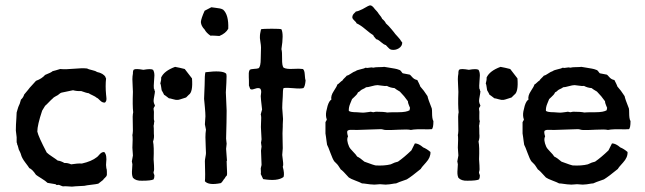

<svg xmlns="http://www.w3.org/2000/svg" viewBox="-20 -684 2401 715"><path d="M42 -154V-173Q39 -194 39 -198Q39 -209 39.5 -220Q40 -231 41 -244Q42 -257 42 -265Q43 -268 45.5 -277Q48 -286 50 -290Q53 -294 58 -313Q67 -321 70 -332L85 -350Q89 -356 99.5 -367Q110 -378 114 -383Q136 -391 148 -405Q171 -414 176 -419Q185 -421 204 -427Q224 -425 255 -428Q286 -431 304 -429Q309 -426 322.5 -423Q336 -420 341 -416Q365 -411 373 -397Q373 -393 375 -392Q372 -364 375 -332Q375 -330 376 -322.5Q377 -315 376 -310.5Q375 -306 371 -302Q361 -301 352.5 -310Q344 -319 340 -320Q336 -324 325 -329Q314 -334 310 -337Q304 -337 282 -345Q266 -344 252 -348L209 -339Q205 -338 200 -333.5Q195 -329 192 -328Q190 -327 184 -323.5Q178 -320 176 -317Q171 -313 162 -303.5Q153 -294 148 -290Q147 -288 137 -272Q119 -218 119 -194Q123 -175 154 -116Q160 -110 174.5 -100.5Q189 -91 195 -86Q206 -85 220 -77Q231 -78 245 -72Q269 -76 285 -75Q321 -83 341 -99Q344 -101 348.5 -106.5Q353 -112 357.5 -115Q362 -118 368 -118Q374 -112 375.5 -101.5Q377 -91 375.5 -80.5Q374 -70 376 -58Q378 -54 378 -44.5Q378 -35 378 -33Q377 -27 371 -22Q365 -17 364 -14Q348 -1 346 0Q338 2 320 4Q302 6 294 8Q252 10 248 11Q242 11 232 10Q222 9 215 10Q213 10 208.5 8Q204 6 201 5Q199 4 196 4.5Q193 5 192 5Q191 5 189 4L187 2L157 -3Q150 -10 134.5 -19.5Q119 -29 114 -33Q100 -54 89 -58Q87 -62 74 -79Q61 -96 58 -109Q57 -113 54 -119Q51 -125 50 -127Q49 -130 47.5 -136.5Q46 -143 44 -146Q44 -150 42 -154Z M683 -331 673 -321Q669 -320 659 -316.5Q649 -313 643 -312Q636 -311 624.5 -314.5Q613 -318 609 -318Q606 -320 600.5 -324.5Q595 -329 591 -331Q589 -336 582 -348Q581 -352 580 -361Q579 -370 577 -373Q581 -387 580 -395Q591 -420 632 -435Q637 -434 649.5 -431.5Q662 -429 668 -427Q670 -425 695 -392Q699 -341 683 -331ZM471 -83 475 -105Q475 -110 474 -119.5Q473 -129 473 -134Q475 -171 473 -181Q476 -192 474.5 -223Q473 -254 476 -266Q473 -290 475 -342Q475 -350 474 -364Q473 -378 473 -389Q473 -400 475 -410Q475 -411 475 -414Q475 -417 475.5 -418.5Q476 -420 476.5 -422Q477 -424 479 -425Q486 -429 514 -424Q542 -429 550 -424Q555 -416 555 -403Q555 -397 553.5 -380Q552 -363 553 -354Q555 -353 555 -349.5Q555 -346 557 -345Q557 -339 554.5 -326.5Q552 -314 552 -307.5Q552 -301 557 -291Q557 -289 554 -285Q551 -281 552 -277Q554 -270 553 -253.5Q552 -237 555 -233Q554 -231 553.5 -224.5Q553 -218 552 -216Q553 -211 553 -186Q555 -171 550 -157Q554 -138 552 -91Q552 -86 553.5 -68Q555 -50 552 -44Q551 -41 553 -36.5Q555 -32 555 -30Q555 -22 552 -16Q543 -11 509 -11Q486 -10 475 -22Q472 -29 471.5 -36.5Q471 -44 472 -55Q473 -66 473 -72Q473 -74 472 -78Q471 -82 471 -83Z M830 -577Q821 -560 797 -550Q794 -550 781 -551Q768 -552 764 -551Q748 -562 742 -574Q729 -587 728 -602Q729 -615 742 -644Q746 -646 767 -657Q772 -656 782 -655Q792 -654 799 -652.5Q806 -651 811 -648Q832 -629 830 -577ZM747 -201 743 -221Q743 -226 744 -236Q745 -246 745 -251Q745 -262 743 -284Q743 -289 741.5 -300Q740 -311 740 -316Q740 -325 741 -341.5Q742 -358 742 -366Q742 -406 745 -415Q808 -423 822 -410Q825 -407 823 -375.5Q821 -344 821 -340Q821 -329 822.5 -306.5Q824 -284 824 -272Q824 -236 822 -168Q822 -164 823 -158Q824 -152 824 -149Q824 -145 823 -139Q822 -133 822 -130Q822 -123 823.5 -109Q825 -95 825 -89Q826 -87 825 -86Q824 -85 824 -84Q824 -82 824.5 -68Q825 -54 825.5 -45Q826 -36 825 -31Q818 -24 818 -21Q815 -19 810.5 -11.5Q806 -4 802 -2Q757 7 743 -9Q745 -24 743 -84Q743 -89 745 -99Q747 -109 747 -114Q747 -123 746 -140.5Q745 -158 745 -173Q745 -188 747 -201Z M1033 -220V-213Q1032 -201 1032 -187.5Q1032 -174 1032.5 -157.5Q1033 -141 1033 -132Q1033 -128 1032 -119.5Q1031 -111 1031 -107Q1031 -104 1033.5 -86Q1036 -68 1033 -63Q1040 -38 1036 -25Q1014 -8 960 -17Q958 -20 955 -27.5Q952 -35 951 -36Q952 -39 951.5 -46.5Q951 -54 951 -57Q951 -59 952.5 -63.5Q954 -68 954 -71Q954 -79 952 -123Q952 -126 953 -131Q954 -136 954 -138Q954 -140 953 -145Q952 -150 952 -153Q952 -154 953 -158.5Q954 -163 954 -165Q954 -173 952.5 -193Q951 -213 952 -224Q954 -250 951 -258Q952 -261 953.5 -267.5Q955 -274 956 -276Q951 -318 951 -326Q951 -328 952 -334.5Q953 -341 952.5 -345.5Q952 -350 949 -354Q942 -358 931 -354Q920 -350 916 -351Q913 -351 911.5 -353.5Q910 -356 909 -360Q908 -364 907 -365V-384Q907 -388 906.5 -396.5Q906 -405 906.5 -412Q907 -419 910 -424Q915 -427 926.5 -427.5Q938 -428 943 -430Q951 -436 951 -466Q951 -473 951.5 -486.5Q952 -500 952 -507Q952 -515 949.5 -529.5Q947 -544 948 -551Q948 -556 950 -565Q952 -574 952 -575Q960 -577 992 -577Q1023 -577 1028 -575Q1037 -557 1028 -501Q1031 -491 1030.5 -465Q1030 -439 1036 -432Q1047 -426 1071 -427.5Q1095 -429 1108 -427Q1114 -423 1115 -406Q1116 -389 1118 -384Q1116 -362 1110 -356Q1099 -353 1073.5 -355.5Q1048 -358 1036 -356Q1033 -351 1033 -324Q1031 -296 1031 -282Q1034 -243 1034 -241Q1034 -238 1033.5 -231Q1033 -224 1033 -220Z M1376 -650Q1378 -648 1383 -642.5Q1388 -637 1390 -633Q1401 -620 1403 -614Q1414 -605 1417 -597Q1422 -593 1427 -587.5Q1432 -582 1438 -575Q1444 -568 1447 -564Q1450 -559 1460.5 -548Q1471 -537 1475 -529Q1476 -529 1476.5 -527.5Q1477 -526 1478 -526Q1478 -512 1465 -504Q1452 -496 1437 -499Q1433 -500 1429.5 -503Q1426 -506 1422.5 -510Q1419 -514 1417 -516Q1409 -518 1398.5 -527.5Q1388 -537 1381 -538Q1380 -540 1375.5 -544.5Q1371 -549 1370 -553Q1361 -558 1341.5 -574.5Q1322 -591 1308 -597Q1307 -601 1300 -607Q1293 -613 1292 -619Q1292 -624 1294 -628Q1296 -632 1300 -635.5Q1304 -639 1305 -641Q1314 -642 1330 -650Q1355 -665 1359 -664Q1366 -664 1376 -650ZM1195 -269 1200 -290Q1206 -309 1214 -313Q1211 -327 1223 -345Q1235 -363 1236 -369Q1240 -371 1245.5 -376.5Q1251 -382 1255 -384Q1257 -388 1263 -393.5Q1269 -399 1271 -402Q1277 -403 1287 -410Q1297 -417 1304 -419Q1309 -423 1323 -426Q1337 -429 1342 -432Q1347 -430 1355.5 -432Q1364 -434 1370 -432Q1378 -434 1391 -434Q1404 -434 1411 -435Q1418 -434 1429.5 -432Q1441 -430 1450 -428.5Q1459 -427 1466 -424Q1471 -423 1474.5 -417.5Q1478 -412 1480 -411Q1483 -410 1506 -406Q1509 -404 1513.5 -398.5Q1518 -393 1523 -390Q1528 -387 1534 -386Q1536 -382 1540 -374Q1544 -366 1545 -362Q1558 -348 1572 -326Q1574 -315 1588 -280Q1589 -275 1589 -264.5Q1589 -254 1590 -246Q1591 -238 1594 -233Q1594 -207 1588 -203Q1574 -202 1561.5 -202.5Q1549 -203 1534 -202.5Q1519 -202 1510 -200Q1499 -203 1464 -201Q1429 -199 1416 -200Q1412 -200 1407 -201.5Q1402 -203 1398 -203Q1383 -202 1352.5 -201.5Q1322 -201 1307 -200Q1303 -200 1296 -200.5Q1289 -201 1283.5 -200.5Q1278 -200 1274 -197Q1271 -192 1276 -176Q1269 -163 1280 -138Q1283 -131 1294.5 -119.5Q1306 -108 1310 -101Q1321 -96 1337 -82Q1375 -68 1378 -68Q1411 -66 1435 -72Q1451 -80 1462 -82Q1485 -98 1512 -124L1525 -150Q1539 -150 1556 -135Q1569 -130 1583 -118Q1584 -98 1566.5 -79Q1549 -60 1547 -55Q1513 -27 1495 -16Q1460 -4 1455 -1Q1450 -1 1439.5 1Q1429 3 1422 3Q1418 4 1408.5 3Q1399 2 1395 2Q1391 2 1381.5 3Q1372 4 1367 3Q1360 3 1347 1Q1334 -1 1328 -1Q1321 -5 1303.5 -11.5Q1286 -18 1279 -23Q1255 -50 1249 -53Q1238 -71 1233 -75L1225 -83Q1219 -91 1210.5 -114.5Q1202 -138 1198 -145Q1197 -150 1196 -158.5Q1195 -167 1194 -174Q1193 -181 1192 -187V-224Q1191 -229 1194 -233Q1197 -237 1197 -239Q1192 -252 1195 -269ZM1507 -282Q1506 -285 1502.5 -293Q1499 -301 1499 -307Q1486 -326 1469 -343Q1455 -351 1449 -356Q1434 -357 1421 -364Q1414 -363 1402 -365Q1390 -367 1386 -367Q1378 -367 1364 -363Q1350 -359 1343 -359Q1340 -356 1333 -353Q1326 -350 1324 -348Q1317 -341 1313 -340Q1311 -335 1307.5 -331Q1304 -327 1299 -322.5Q1294 -318 1291 -315Q1291 -314 1284.5 -299Q1278 -284 1279 -271Q1285 -266 1309 -266Q1312 -266 1322.5 -265Q1333 -264 1339 -265Q1343 -265 1351 -266.5Q1359 -268 1361 -268Q1362 -268 1365 -267Q1368 -266 1370 -266Q1372 -266 1375 -267Q1378 -268 1380 -268Q1410 -268 1422 -265Q1425 -266 1462 -266Q1495 -266 1506 -274Q1505 -277 1506 -278.5Q1507 -280 1507 -282Z M1895 -331 1885 -321Q1881 -320 1871 -316.5Q1861 -313 1855 -312Q1848 -311 1836.5 -314.5Q1825 -318 1821 -318Q1818 -320 1812.5 -324.5Q1807 -329 1803 -331Q1801 -336 1794 -348Q1793 -352 1792 -361Q1791 -370 1789 -373Q1793 -387 1792 -395Q1803 -420 1844 -435Q1849 -434 1861.5 -431.5Q1874 -429 1880 -427Q1882 -425 1907 -392Q1911 -341 1895 -331ZM1683 -83 1687 -105Q1687 -110 1686 -119.5Q1685 -129 1685 -134Q1687 -171 1685 -181Q1688 -192 1686.5 -223Q1685 -254 1688 -266Q1685 -290 1687 -342Q1687 -350 1686 -364Q1685 -378 1685 -389Q1685 -400 1687 -410Q1687 -411 1687 -414Q1687 -417 1687.5 -418.5Q1688 -420 1688.5 -422Q1689 -424 1691 -425Q1698 -429 1726 -424Q1754 -429 1762 -424Q1767 -416 1767 -403Q1767 -397 1765.5 -380Q1764 -363 1765 -354Q1767 -353 1767 -349.5Q1767 -346 1769 -345Q1769 -339 1766.5 -326.5Q1764 -314 1764 -307.5Q1764 -301 1769 -291Q1769 -289 1766 -285Q1763 -281 1764 -277Q1766 -270 1765 -253.5Q1764 -237 1767 -233Q1766 -231 1765.5 -224.5Q1765 -218 1764 -216Q1765 -211 1765 -186Q1767 -171 1762 -157Q1766 -138 1764 -91Q1764 -86 1765.5 -68Q1767 -50 1764 -44Q1763 -41 1765 -36.5Q1767 -32 1767 -30Q1767 -22 1764 -16Q1755 -11 1721 -11Q1698 -10 1687 -22Q1684 -29 1683.5 -36.5Q1683 -44 1684 -55Q1685 -66 1685 -72Q1685 -74 1684 -78Q1683 -82 1683 -83Z M1929 -269 1934 -290Q1940 -309 1948 -313Q1945 -327 1957 -345Q1969 -363 1970 -369Q1974 -371 1979.5 -376.5Q1985 -382 1989 -384Q1991 -388 1997 -393.5Q2003 -399 2005 -402Q2011 -403 2021 -410Q2031 -417 2038 -419Q2043 -423 2057 -426Q2071 -429 2076 -432Q2081 -430 2089.5 -432Q2098 -434 2104 -432Q2112 -434 2125 -434Q2138 -434 2145 -435Q2152 -434 2163.5 -432Q2175 -430 2184 -428.5Q2193 -427 2200 -424Q2205 -423 2208.5 -417.5Q2212 -412 2214 -411Q2217 -410 2240 -406Q2243 -404 2247.5 -398.5Q2252 -393 2257 -390Q2262 -387 2268 -386Q2270 -382 2274 -374Q2278 -366 2279 -362Q2292 -348 2306 -326Q2308 -315 2322 -280Q2323 -275 2323 -264.5Q2323 -254 2324 -246Q2325 -238 2328 -233Q2328 -207 2322 -203Q2308 -202 2295.5 -202.5Q2283 -203 2268 -202.5Q2253 -202 2244 -200Q2233 -203 2198 -201Q2163 -199 2150 -200Q2146 -200 2141 -201.5Q2136 -203 2132 -203Q2117 -202 2086.5 -201.5Q2056 -201 2041 -200Q2037 -200 2030 -200.5Q2023 -201 2017.5 -200.5Q2012 -200 2008 -197Q2005 -192 2010 -176Q2003 -163 2014 -138Q2017 -131 2028.5 -119.5Q2040 -108 2044 -101Q2055 -96 2071 -82Q2109 -68 2112 -68Q2145 -66 2169 -72Q2185 -80 2196 -82Q2219 -98 2246 -124L2259 -150Q2273 -150 2290 -135Q2303 -130 2317 -118Q2318 -98 2300.5 -79Q2283 -60 2281 -55Q2247 -27 2229 -16Q2194 -4 2189 -1Q2184 -1 2173.5 1Q2163 3 2156 3Q2152 4 2142.5 3Q2133 2 2129 2Q2125 2 2115.5 3Q2106 4 2101 3Q2094 3 2081 1Q2068 -1 2062 -1Q2055 -5 2037.5 -11.5Q2020 -18 2013 -23Q1989 -50 1983 -53Q1972 -71 1967 -75L1959 -83Q1953 -91 1944.5 -114.5Q1936 -138 1932 -145Q1931 -150 1930 -158.5Q1929 -167 1928 -174Q1927 -181 1926 -187V-224Q1925 -229 1928 -233Q1931 -237 1931 -239Q1926 -252 1929 -269ZM2241 -282Q2240 -285 2236.5 -293Q2233 -301 2233 -307Q2220 -326 2203 -343Q2189 -351 2183 -356Q2168 -357 2155 -364Q2148 -363 2136 -365Q2124 -367 2120 -367Q2112 -367 2098 -363Q2084 -359 2077 -359Q2074 -356 2067 -353Q2060 -350 2058 -348Q2051 -341 2047 -340Q2045 -335 2041.5 -331Q2038 -327 2033 -322.5Q2028 -318 2025 -315Q2025 -314 2018.5 -299Q2012 -284 2013 -271Q2019 -266 2043 -266Q2046 -266 2056.5 -265Q2067 -264 2073 -265Q2077 -265 2085 -266.5Q2093 -268 2095 -268Q2096 -268 2099 -267Q2102 -266 2104 -266Q2106 -266 2109 -267Q2112 -268 2114 -268Q2144 -268 2156 -265Q2159 -266 2196 -266Q2229 -266 2240 -274Q2239 -277 2240 -278.5Q2241 -280 2241 -282Z"/></svg>

Font: FuturaRenner
Style: Regular
Weight: 400
Designer: BSozoo
Foundry: BSozoo
Version: Version 1.001;PS 001.001;hotconv 1.0.70;makeotf.lib2.5.58329